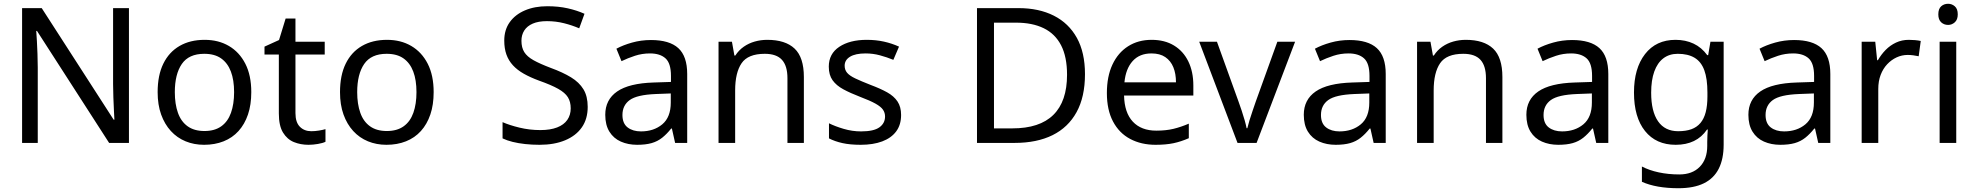

<svg xmlns="http://www.w3.org/2000/svg" viewBox="-20 -757 10467 1017"><path d="M663 0H558L176 -593H172Q174 -570 175.5 -538.5Q177 -507 178.5 -471.5Q180 -436 180 -399V0H97V-714H201L582 -123H586Q585 -139 583.5 -171Q582 -203 580.5 -241Q579 -279 579 -311V-714H663Z M1311 -269Q1311 -202 1293.5 -150.5Q1276 -99 1243.5 -63Q1211 -27 1164.5 -8.5Q1118 10 1061 10Q1008 10 963 -8.5Q918 -27 885 -63Q852 -99 833.5 -150.5Q815 -202 815 -269Q815 -358 845 -419.5Q875 -481 931 -513.5Q987 -546 1064 -546Q1137 -546 1192.5 -513.5Q1248 -481 1279.5 -419.5Q1311 -358 1311 -269ZM906 -269Q906 -206 922.5 -159.5Q939 -113 974 -88Q1009 -63 1063 -63Q1117 -63 1152 -88Q1187 -113 1203.5 -159.5Q1220 -206 1220 -269Q1220 -333 1203 -378Q1186 -423 1151.5 -447.5Q1117 -472 1062 -472Q980 -472 943 -418Q906 -364 906 -269Z M1629 -62Q1649 -62 1670 -65.5Q1691 -69 1704 -73V-6Q1690 1 1664 5.5Q1638 10 1614 10Q1572 10 1536.5 -4.5Q1501 -19 1479 -55Q1457 -91 1457 -156V-468H1381V-510L1458 -545L1493 -659H1545V-536H1700V-468H1545V-158Q1545 -109 1568.5 -85.5Q1592 -62 1629 -62Z M2277 -269Q2277 -202 2259.5 -150.5Q2242 -99 2209.5 -63Q2177 -27 2130.5 -8.5Q2084 10 2027 10Q1974 10 1929 -8.5Q1884 -27 1851 -63Q1818 -99 1799.5 -150.5Q1781 -202 1781 -269Q1781 -358 1811 -419.5Q1841 -481 1897 -513.5Q1953 -546 2030 -546Q2103 -546 2158.5 -513.5Q2214 -481 2245.5 -419.5Q2277 -358 2277 -269ZM1872 -269Q1872 -206 1888.5 -159.5Q1905 -113 1940 -88Q1975 -63 2029 -63Q2083 -63 2118 -88Q2153 -113 2169.5 -159.5Q2186 -206 2186 -269Q2186 -333 2169 -378Q2152 -423 2117.5 -447.5Q2083 -472 2028 -472Q1946 -472 1909 -418Q1872 -364 1872 -269Z M3093 -191Q3093 -127 3062 -82.5Q3031 -38 2973.5 -14Q2916 10 2838 10Q2798 10 2761.5 6Q2725 2 2695 -5.5Q2665 -13 2642 -24V-110Q2678 -94 2731.5 -81Q2785 -68 2842 -68Q2895 -68 2931 -82Q2967 -96 2985 -122Q3003 -148 3003 -183Q3003 -218 2988 -242Q2973 -266 2936.5 -286.5Q2900 -307 2835 -330Q2789 -347 2754.5 -366.5Q2720 -386 2697 -411Q2674 -436 2662.5 -468Q2651 -500 2651 -542Q2651 -599 2680 -639.5Q2709 -680 2760.5 -702Q2812 -724 2879 -724Q2938 -724 2987 -713Q3036 -702 3076 -684L3048 -607Q3011 -623 2967.5 -634Q2924 -645 2877 -645Q2832 -645 2802 -632Q2772 -619 2757 -595.5Q2742 -572 2742 -541Q2742 -505 2757 -481Q2772 -457 2806 -438Q2840 -419 2898 -397Q2961 -374 3004.5 -347.5Q3048 -321 3070.5 -284Q3093 -247 3093 -191Z M3428 -545Q3526 -545 3573 -502Q3620 -459 3620 -365V0H3556L3539 -76H3535Q3512 -47 3487.5 -27.5Q3463 -8 3431.5 1Q3400 10 3355 10Q3307 10 3268.5 -7Q3230 -24 3208 -59.5Q3186 -95 3186 -149Q3186 -229 3249 -272.5Q3312 -316 3443 -320L3534 -323V-355Q3534 -422 3505 -448Q3476 -474 3423 -474Q3381 -474 3343 -461.5Q3305 -449 3272 -433L3245 -499Q3280 -518 3328 -531.5Q3376 -545 3428 -545ZM3454 -259Q3354 -255 3315.5 -227Q3277 -199 3277 -148Q3277 -103 3304.5 -82Q3332 -61 3375 -61Q3443 -61 3488 -98.5Q3533 -136 3533 -214V-262Z M4044 -546Q4140 -546 4189 -499.5Q4238 -453 4238 -349V0H4151V-343Q4151 -408 4122 -440Q4093 -472 4031 -472Q3942 -472 3908 -422Q3874 -372 3874 -278V0H3786V-536H3857L3870 -463H3875Q3893 -491 3919.5 -509.5Q3946 -528 3978 -537Q4010 -546 4044 -546Z M4753 -148Q4753 -96 4727 -61Q4701 -26 4653 -8Q4605 10 4539 10Q4483 10 4442.5 1Q4402 -8 4371 -24V-104Q4403 -88 4448.5 -74.5Q4494 -61 4541 -61Q4608 -61 4638 -82.5Q4668 -104 4668 -140Q4668 -160 4657 -176Q4646 -192 4617.5 -208Q4589 -224 4536 -244Q4484 -264 4447 -284Q4410 -304 4390 -332Q4370 -360 4370 -404Q4370 -472 4425.5 -509Q4481 -546 4571 -546Q4620 -546 4662.5 -536.5Q4705 -527 4742 -510L4712 -440Q4678 -454 4641 -464Q4604 -474 4565 -474Q4511 -474 4482.5 -456.5Q4454 -439 4454 -409Q4454 -387 4467 -371.5Q4480 -356 4510.5 -341.5Q4541 -327 4592 -307Q4643 -288 4679 -268Q4715 -248 4734 -219.5Q4753 -191 4753 -148Z M5727 -364Q5727 -244 5682.5 -163Q5638 -82 5555 -41Q5472 0 5354 0H5155V-714H5375Q5483 -714 5562 -674Q5641 -634 5684 -556.5Q5727 -479 5727 -364ZM5632 -361Q5632 -456 5600.5 -517Q5569 -578 5508.5 -607.5Q5448 -637 5362 -637H5245V-77H5342Q5487 -77 5559.5 -148.5Q5632 -220 5632 -361Z M6080 -546Q6149 -546 6198.5 -516Q6248 -486 6274.5 -431.5Q6301 -377 6301 -304V-251H5934Q5936 -160 5980.5 -112.5Q6025 -65 6105 -65Q6156 -65 6195.5 -74.5Q6235 -84 6277 -102V-25Q6236 -7 6196 1.5Q6156 10 6101 10Q6025 10 5966.5 -21Q5908 -52 5875.5 -113.5Q5843 -175 5843 -264Q5843 -352 5872.5 -415Q5902 -478 5955.5 -512Q6009 -546 6080 -546ZM6079 -474Q6016 -474 5979.5 -433.5Q5943 -393 5936 -321H6209Q6209 -367 6195 -401Q6181 -435 6152.5 -454.5Q6124 -474 6079 -474Z M6535 0 6332 -536H6426L6540 -220Q6548 -198 6557 -171Q6566 -144 6573 -119.5Q6580 -95 6583 -78H6587Q6591 -95 6598.5 -120Q6606 -145 6615.5 -172Q6625 -199 6632 -220L6746 -536H6840L6636 0Z M7128 -545Q7226 -545 7273 -502Q7320 -459 7320 -365V0H7256L7239 -76H7235Q7212 -47 7187.5 -27.5Q7163 -8 7131.5 1Q7100 10 7055 10Q7007 10 6968.5 -7Q6930 -24 6908 -59.5Q6886 -95 6886 -149Q6886 -229 6949 -272.5Q7012 -316 7143 -320L7234 -323V-355Q7234 -422 7205 -448Q7176 -474 7123 -474Q7081 -474 7043 -461.5Q7005 -449 6972 -433L6945 -499Q6980 -518 7028 -531.5Q7076 -545 7128 -545ZM7154 -259Q7054 -255 7015.5 -227Q6977 -199 6977 -148Q6977 -103 7004.5 -82Q7032 -61 7075 -61Q7143 -61 7188 -98.5Q7233 -136 7233 -214V-262Z M7744 -546Q7840 -546 7889 -499.5Q7938 -453 7938 -349V0H7851V-343Q7851 -408 7822 -440Q7793 -472 7731 -472Q7642 -472 7608 -422Q7574 -372 7574 -278V0H7486V-536H7557L7570 -463H7575Q7593 -491 7619.5 -509.5Q7646 -528 7678 -537Q7710 -546 7744 -546Z M8307 -545Q8405 -545 8452 -502Q8499 -459 8499 -365V0H8435L8418 -76H8414Q8391 -47 8366.5 -27.5Q8342 -8 8310.5 1Q8279 10 8234 10Q8186 10 8147.5 -7Q8109 -24 8087 -59.5Q8065 -95 8065 -149Q8065 -229 8128 -272.5Q8191 -316 8322 -320L8413 -323V-355Q8413 -422 8384 -448Q8355 -474 8302 -474Q8260 -474 8222 -461.5Q8184 -449 8151 -433L8124 -499Q8159 -518 8207 -531.5Q8255 -545 8307 -545ZM8333 -259Q8233 -255 8194.5 -227Q8156 -199 8156 -148Q8156 -103 8183.5 -82Q8211 -61 8254 -61Q8322 -61 8367 -98.5Q8412 -136 8412 -214V-262Z M8855 -546Q8908 -546 8950.5 -526Q8993 -506 9023 -465H9028L9040 -536H9110V9Q9110 85 9084 136.5Q9058 188 9005 214Q8952 240 8870 240Q8812 240 8763.5 231.5Q8715 223 8677 206V125Q8715 145 8766 156Q8817 167 8875 167Q8944 167 8983.5 126.5Q9023 86 9023 16V-5Q9023 -17 9024 -39.5Q9025 -62 9026 -71H9022Q8994 -30 8952.5 -10Q8911 10 8856 10Q8752 10 8693.5 -63Q8635 -136 8635 -267Q8635 -395 8693.5 -470.5Q8752 -546 8855 -546ZM8867 -472Q8822 -472 8790.5 -448Q8759 -424 8742.5 -378Q8726 -332 8726 -266Q8726 -167 8762.5 -114.5Q8799 -62 8869 -62Q8910 -62 8939 -72.5Q8968 -83 8987 -105.5Q9006 -128 9015 -163Q9024 -198 9024 -246V-267Q9024 -340 9007.5 -385Q8991 -430 8956 -451Q8921 -472 8867 -472Z M9483 -545Q9581 -545 9628 -502Q9675 -459 9675 -365V0H9611L9594 -76H9590Q9567 -47 9542.5 -27.5Q9518 -8 9486.5 1Q9455 10 9410 10Q9362 10 9323.5 -7Q9285 -24 9263 -59.5Q9241 -95 9241 -149Q9241 -229 9304 -272.5Q9367 -316 9498 -320L9589 -323V-355Q9589 -422 9560 -448Q9531 -474 9478 -474Q9436 -474 9398 -461.5Q9360 -449 9327 -433L9300 -499Q9335 -518 9383 -531.5Q9431 -545 9483 -545ZM9509 -259Q9409 -255 9370.5 -227Q9332 -199 9332 -148Q9332 -103 9359.5 -82Q9387 -61 9430 -61Q9498 -61 9543 -98.5Q9588 -136 9588 -214V-262Z M10091 -546Q10106 -546 10123.5 -544.5Q10141 -543 10154 -540L10143 -459Q10130 -462 10114.5 -464Q10099 -466 10085 -466Q10054 -466 10026 -453Q9998 -440 9976 -416.5Q9954 -393 9941.5 -360Q9929 -327 9929 -286V0H9841V-536H9913L9923 -438H9927Q9944 -468 9968 -492.5Q9992 -517 10023 -531.5Q10054 -546 10091 -546Z M10342 -536V0H10254V-536ZM10299 -737Q10319 -737 10334.5 -723.5Q10350 -710 10350 -681Q10350 -653 10334.5 -639Q10319 -625 10299 -625Q10277 -625 10262 -639Q10247 -653 10247 -681Q10247 -710 10262 -723.5Q10277 -737 10299 -737Z"/></svg>

Font: Noto Sans Devanagari
Style: Regular
Weight: 400
Designer: Jelle Bosma - Monotype Design Team
Foundry: Monotype Imaging Inc.
Version: Version 2.003